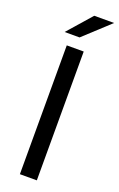

<svg xmlns="http://www.w3.org/2000/svg" viewBox="-168 -922 601 967"><g transform="rotate(20 132.5 -439.0)"><path d="M79.1 -690.4H169.9V0H79.1ZM158.2 -877.9H264.6L126 -750H45.9Z"/></g></svg>

Font: Dinish Expanded
Style: Regular
Weight: 400
Width: 7
Designer: Charles Nix
Foundry: Playbeing
Version: Version 2.005; ttfautohint (v1.8.3)